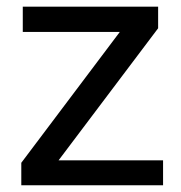

<svg xmlns="http://www.w3.org/2000/svg" viewBox="-20 -548 536 568"><path d="M153.3 -73.7H462.4V0H43V-66.4L334.5 -453.6H47.4V-528.3H447.8V-464.4Z"/></svg>

Font: Vazir
Style: Regular
Weight: 400
Designer: Saber Rastikerdar
Foundry: Saber Rastikerdar
Version: Version 30.0.0